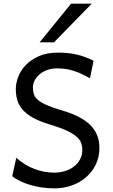

<svg xmlns="http://www.w3.org/2000/svg" viewBox="-20 -1011 614 1043"><path d="M468.8 -585.9Q442.4 -600.6 420.2 -610.6Q397.9 -620.6 377 -627.2Q356 -633.8 335 -636.7Q314 -639.6 290.5 -639.6Q261.2 -639.6 237.1 -630.9Q212.9 -622.1 195.3 -607.4Q177.7 -592.8 168.2 -573.7Q158.7 -554.7 158.7 -534.7Q158.7 -514.6 164.3 -498.3Q169.9 -481.9 187 -467.5Q204.1 -453.1 235.8 -439.2Q267.6 -425.3 319.8 -410.2Q368.2 -396 405.5 -377.2Q442.9 -358.4 468.3 -334Q493.7 -309.6 506.8 -278.3Q520 -247.1 520 -207.5Q520 -158.2 500.7 -117.9Q481.4 -77.6 448 -48.6Q414.6 -19.5 370.1 -3.7Q325.7 12.2 275.9 12.2Q240.7 12.2 207.3 7.3Q173.8 2.4 144.3 -6.3Q114.7 -15.1 89.8 -27.1Q64.9 -39.1 46.4 -53.7L68.4 -153.8Q117.2 -111.3 169.2 -92.3Q221.2 -73.2 275.9 -73.2Q305.2 -73.2 332.5 -81.5Q359.9 -89.8 380.9 -105.7Q401.9 -121.6 414.6 -144.8Q427.2 -168 427.2 -197.8Q427.2 -216.8 421.1 -234.1Q415 -251.5 396.5 -268.1Q377.9 -284.7 343.3 -301Q308.6 -317.4 251.5 -334.5Q194.3 -351.6 158.2 -372.1Q122.1 -392.6 101.6 -416.7Q81.1 -440.9 73.5 -468.5Q65.9 -496.1 65.9 -527.3Q65.9 -558.6 78.9 -593.3Q91.8 -627.9 119.6 -657.2Q147.5 -686.5 190.9 -705.8Q234.4 -725.1 295.4 -725.1Q323.7 -725.1 348.4 -722.7Q373 -720.2 396.2 -714.8Q419.4 -709.5 441.9 -701.2Q464.4 -692.9 488.3 -681.2ZM478.5 -991.2 273.4 -781.2H195.3L366.2 -991.2Z"/></svg>

Font: Andika Afr
Style: Regular
Weight: 400
Designer: Victor Gaultney, Annie Olsen, Julie Remington, Don Collingsworth, Eric Hays, Becca Hirsbrunner
Foundry: SIL International
Version: Version 5.000